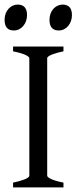

<svg xmlns="http://www.w3.org/2000/svg" viewBox="-23 -818 340 838"><path d="M183 -51V-564C183 -576 224 -588 254 -594V-615H34V-594C90 -583 105 -570 105 -564V-51C105 -39 64 -27 34 -21V0H254V-21C198 -32 183 -45 183 -51ZM-3 -732C-3 -697 13 -685 38 -685C70 -685 95 -715 95 -752C95 -783 81 -798 54 -798C24 -798 -3 -771 -3 -732ZM193 -732C193 -697 209 -685 234 -685C266 -685 291 -715 291 -752C291 -783 277 -798 250 -798C220 -798 193 -771 193 -732Z"/></svg>

Font: Temporarium
Style: Regular
Weight: 400
Version: Version 1.1